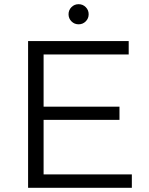

<svg xmlns="http://www.w3.org/2000/svg" viewBox="-20 -896 709 916"><path d="M609 -64V0H114V-700H594V-636H188V-387H550V-324H188V-64ZM355 -780Q335 -780 321 -794Q307 -808 307 -828Q307 -848 321 -862Q335 -876 355 -876Q375 -876 389 -862Q403 -848 403 -828Q403 -808 389 -794Q375 -780 355 -780Z"/></svg>

Font: APTA Sans Regular
Style: Regular
Weight: 400
Version: Version 7.200